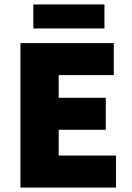

<svg xmlns="http://www.w3.org/2000/svg" viewBox="-20 -844 596 864"><path d="M72 0V-650H492V-506H244V-404H456V-260H244V-144H502V0ZM130 -716V-824H450V-716Z"/></svg>

Font: Mada Black
Style: Regular
Weight: 900
Designer: Khaled Hosny
Version: Version 1.5